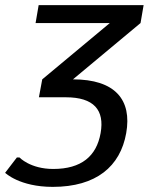

<svg xmlns="http://www.w3.org/2000/svg" viewBox="-23 -720 581 750"><path d="M116 -630H406L142 -410L129 -340H234C344 -340 386 -290 370 -200C354 -110 295 -60 185 -60C95 -60 53 -105 53 -105H43L-3 -45C-3 -45 53 10 183 10C353 10 447 -70 470 -200C493 -330 427 -410 262 -410L526 -630L538 -700H128Z"/></svg>

Font: Scada
Style: Italic
Weight: 400
Designer: Jovanny Lemonad
Foundry: Jovanny Lemonad
Version: Version 3.005